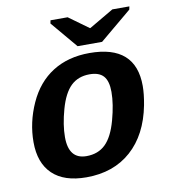

<svg xmlns="http://www.w3.org/2000/svg" viewBox="-81 -783 763 863"><g transform="rotate(-10 300.0 -351.5)"><path d="M244.6 9.8Q143.1 9.8 90.1 -41Q37.1 -91.8 37.1 -187Q37.1 -276.9 75.9 -362.8Q114.7 -448.7 185.5 -493.4Q256.3 -538.1 354 -538.1Q564.5 -538.1 564.5 -351.1Q564.5 -314 555.2 -264.6Q529.8 -133.3 449.2 -61.8Q368.7 9.8 244.6 9.8ZM421.4 -349.1Q421.4 -398.4 401.4 -421.1Q381.3 -443.8 337.9 -443.8Q285.6 -443.8 252.4 -411.9Q219.2 -379.9 199.7 -310.1Q180.2 -240.2 180.2 -184.6Q180.2 -84 261.2 -84Q314.5 -84 348.1 -116.7Q381.8 -149.4 401.6 -221.4Q421.4 -293.5 421.4 -349.1ZM418.9 -577.6H307.1L204.6 -699.2L207.5 -713.4H285.6L376 -647.9H377.9L489.7 -713.4H567.4L564.5 -699.2Z"/></g></svg>

Font: Liberation Mono
Style: Bold Italic
Weight: 700
Italic angle: -12°
Monospace: yes
Designer: Steve Matteson
Foundry: Ascender Corporation
Version: Version 2.1.5